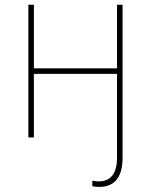

<svg xmlns="http://www.w3.org/2000/svg" viewBox="-20 -565 623 789"><path d="M96.6 -545.5H119.3V-284.1H460.9V-545.5H483.7V82.4Q483.7 203.1 387.1 203.1Q374.6 203.1 359.4 200.3V177.6Q373.6 180.4 384.9 180.4Q460.9 180.4 460.9 82.4V-261.4H119.3V0H96.6Z"/></svg>

Font: Inter P Thin
Style: Regular
Weight: 100
Designer: Rasmus Andersson
Foundry: rsms
Version: Version 3.018;git-588b23468